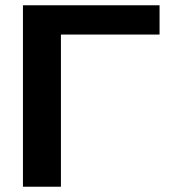

<svg xmlns="http://www.w3.org/2000/svg" viewBox="-20 -708 641 728"><path d="M67 -688H585V-577H211V0H67Z"/></svg>

Font: Libra Sans
Style: Bold
Weight: 700
Foundry: Context Ltd
Version: Version 1.000